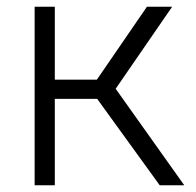

<svg xmlns="http://www.w3.org/2000/svg" viewBox="-20 -551 584 571"><path d="M269 -257H143V0H83V-531H143V-314H268L417 -531H492L324 -287L528 0H455Z"/></svg>

Font: Evergrow Sans
Style: Light
Weight: 300
Foundry: 10Web
Version: Version 1.000